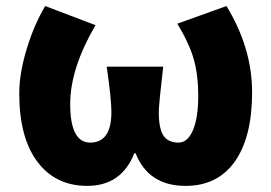

<svg xmlns="http://www.w3.org/2000/svg" viewBox="-20 -603 900 637"><path d="M269.5 13.7Q164.1 13.7 104 -66.4Q43.9 -146.5 43.9 -293Q43.9 -359.4 68.4 -439.9Q92.8 -520.5 129.9 -583L296.9 -519.5Q212.9 -376 212.9 -257.8Q212.9 -129.9 279.3 -129.9Q349.6 -129.9 349.6 -231.4Q349.6 -274.4 334 -381.8H521.5Q506.8 -255.9 506.8 -231.4Q506.8 -175.8 522.5 -152.8Q538.1 -129.9 572.3 -129.9Q602.5 -129.9 620.1 -170.9Q637.7 -211.9 637.7 -285.2Q637.7 -353.5 623 -405.8Q608.4 -458 568.4 -524.4L731.4 -583Q816.4 -443.4 816.4 -296.9Q816.4 -148.4 759.3 -67.4Q702.1 13.7 595.7 13.7Q472.7 13.7 429.7 -94.7H425.8Q382.8 13.7 269.5 13.7Z"/></svg>

Font: Bpmf Zihi Sans Heavy
Style: Heavy
Weight: 900
Foundry: But Ko
Version: Version 1.320